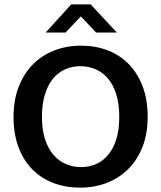

<svg xmlns="http://www.w3.org/2000/svg" viewBox="-20 -849 738 879"><path d="M351 -640Q417 -640 473 -618.5Q529 -597 569.5 -555.5Q610 -514 633 -453.5Q656 -393 656 -314Q656 -237 632.5 -177Q609 -117 567.5 -75.5Q526 -34 469.5 -12Q413 10 347 10Q281 10 225 -11Q169 -32 128.5 -73Q88 -114 65 -174.5Q42 -235 42 -314Q42 -391 65.5 -451.5Q89 -512 130.5 -554Q172 -596 228.5 -618Q285 -640 351 -640ZM172 -314Q172 -255 186 -212Q200 -169 224.5 -140.5Q249 -112 281.5 -98Q314 -84 351 -84Q388 -84 420 -98Q452 -112 475.5 -140.5Q499 -169 512.5 -212Q526 -255 526 -314Q526 -374 512 -418Q498 -462 473.5 -490.5Q449 -519 416.5 -532.5Q384 -546 347 -546Q310 -546 278 -531.5Q246 -517 222.5 -488.5Q199 -460 185.5 -416Q172 -372 172 -314ZM306 -829H395L515 -700H420L350 -774L280 -700H189Z"/></svg>

Font: Mukta Mahee SemiBold
Style: Regular
Weight: 600
Designer: Shuchita Grover, Noopur Datye, Girish Dalvi, Yashodeep Gholap
Foundry: Ek Type
Version: Version 2.538;PS 1.000;hotconv 16.6.51;makeotf.lib2.5.65220;